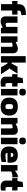

<svg xmlns="http://www.w3.org/2000/svg" viewBox="2680 -3536 869 6268"><g transform="rotate(90 3114.0 -402.5)"><path d="M115 -366H13V-540H116V-563Q116 -632 134.5 -680Q153 -728 194.5 -758Q236 -788 303 -802Q370 -816 466 -817L477 -665Q393 -663 359 -642.5Q325 -622 325 -573V-540H458V-366H325V0H115Z M673 10Q598 10 556.5 -30.5Q515 -71 515 -140V-540H725V-205Q725 -152 770 -152Q787 -152 810 -157.5Q833 -163 858 -173V-540H1068V0H891L881 -59H877Q843 -39 818 -26Q793 -13 770.5 -5Q748 3 725.5 6.5Q703 10 673 10Z M1166 -540H1343L1353 -480H1360Q1431 -519 1479 -534.5Q1527 -550 1571 -550Q1639 -550 1679 -509.5Q1719 -469 1719 -401V0H1509V-328Q1509 -357 1498 -369.5Q1487 -382 1467 -382Q1449 -382 1424 -375.5Q1399 -369 1376 -361V0H1166Z M1814 -808H2024V-347H2057L2157 -540H2385L2227 -289L2199 -281V-277L2227 -269L2403 0H2174L2056 -211H2024V0H1814Z M2685 12Q2585 12 2534 -33Q2483 -78 2483 -164V-366H2403V-540H2497L2527 -708L2692 -725V-540H2806V-366H2693V-215Q2693 -174 2706.5 -159Q2720 -144 2753 -144Q2776 -144 2807 -155V-3Q2785 4 2752 8Q2719 12 2685 12Z M2989 -596Q2929 -596 2903 -621.5Q2877 -647 2877 -705Q2877 -762 2903 -788Q2929 -814 2989 -814Q3050 -814 3075.5 -788Q3101 -762 3101 -705Q3101 -649 3075.5 -622.5Q3050 -596 2989 -596ZM2884 -540H3094V0H2884Z M3461 11Q3317 11 3242.5 -60.5Q3168 -132 3168 -270Q3168 -408 3242.5 -479Q3317 -550 3461 -550Q3605 -550 3679.5 -479Q3754 -408 3754 -270Q3754 -132 3679.5 -60.5Q3605 11 3461 11ZM3461 -147Q3486 -147 3502 -151.5Q3518 -156 3527.5 -169.5Q3537 -183 3540.5 -207Q3544 -231 3544 -270Q3544 -309 3540.5 -333Q3537 -357 3527.5 -370Q3518 -383 3502 -387.5Q3486 -392 3461 -392Q3436 -392 3420 -387.5Q3404 -383 3394.5 -369.5Q3385 -356 3381.5 -332.5Q3378 -309 3378 -270Q3378 -231 3381.5 -207Q3385 -183 3394.5 -169.5Q3404 -156 3420 -151.5Q3436 -147 3461 -147Z M3829 -540H4006L4016 -480H4023Q4094 -519 4142 -534.5Q4190 -550 4234 -550Q4302 -550 4342 -509.5Q4382 -469 4382 -401V0H4172V-328Q4172 -357 4161 -369.5Q4150 -382 4130 -382Q4112 -382 4087 -375.5Q4062 -369 4039 -361V0H3829Z M4582 -596Q4522 -596 4496 -621.5Q4470 -647 4470 -705Q4470 -762 4496 -788Q4522 -814 4582 -814Q4643 -814 4668.5 -788Q4694 -762 4694 -705Q4694 -649 4668.5 -622.5Q4643 -596 4582 -596ZM4477 -540H4687V0H4477Z M5046 9Q4762 9 4762 -267Q4762 -549 5049 -549Q5173 -549 5233 -488.5Q5293 -428 5293 -301Q5293 -273 5291 -253Q5289 -233 5284 -213H4971Q4973 -191 4978.5 -178Q4984 -165 4994.5 -158Q5005 -151 5022 -149Q5039 -147 5063 -147Q5084 -147 5109.5 -149Q5135 -151 5162.5 -154Q5190 -157 5217 -161Q5244 -165 5267 -170L5272 -22Q5224 -8 5163.5 0.5Q5103 9 5046 9ZM5040 -403Q5005 -403 4989.5 -386Q4974 -369 4970 -321H5109Q5107 -367 5091.5 -385Q5076 -403 5040 -403Z M5369 -540H5546L5556 -457H5562Q5572 -469 5589.5 -482.5Q5607 -496 5628 -509Q5649 -522 5671.5 -533Q5694 -544 5713 -550H5770V-373H5693Q5677 -371 5660 -366.5Q5643 -362 5627 -356Q5611 -350 5598.5 -343.5Q5586 -337 5579 -330V0H5369Z M6078 12Q5978 12 5927 -33Q5876 -78 5876 -164V-366H5796V-540H5890L5920 -708L6085 -725V-540H6199V-366H6086V-215Q6086 -174 6099.5 -159Q6113 -144 6146 -144Q6169 -144 6200 -155V-3Q6178 4 6145 8Q6112 12 6078 12Z"/></g></svg>

Font: Encode Sans Narrow
Style: Black
Weight: 900
Designer: Pablo Impallari, Andres Torresi
Foundry: Pablo Impallari, Andres Torresi
Version: Version 1.000; ttfautohint (v1.00) -l 8 -r 50 -G 200 -x 14 -